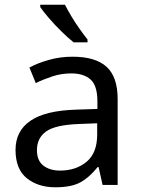

<svg xmlns="http://www.w3.org/2000/svg" viewBox="-20 -786 601 816"><path d="M288 -545Q386 -545 433 -502Q480 -459 480 -365V0H416L399 -76H395Q360 -32 321.5 -11Q283 10 215 10Q142 10 94 -28.5Q46 -67 46 -149Q46 -229 109 -272.5Q172 -316 303 -320L394 -323V-355Q394 -422 365 -448Q336 -474 283 -474Q241 -474 203 -461.5Q165 -449 132 -433L105 -499Q140 -518 188 -531.5Q236 -545 288 -545ZM314 -259Q214 -255 175.5 -227Q137 -199 137 -148Q137 -103 164.5 -82Q192 -61 235 -61Q303 -61 348 -98.5Q393 -136 393 -214V-262ZM256 -766Q267 -744 283.5 -716.5Q300 -689 318.5 -663Q337 -637 352 -618V-606H293Q270 -624 241 -652.5Q212 -681 187.5 -709.5Q163 -738 151 -756V-766Z"/></svg>

Font: Noto Sans Manichaean
Style: Regular
Weight: 400
Designer: Monotype Design Team
Foundry: Monotype Imaging Inc.
Version: Version 2.005; ttfautohint (v1.8.4.7-5d5b)